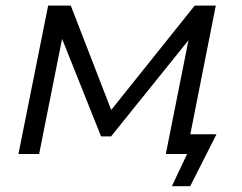

<svg xmlns="http://www.w3.org/2000/svg" viewBox="-20 -547 861 682"><path d="M119 0H45.5L151 -527H231.5L375 -156.5L671.5 -527H746.5L656 -70H749L655.5 114.5H590.5L644.5 0H569L649.5 -404L374.5 -62.5H339L200.5 -409Z"/></svg>

Font: Argentum Sans Light
Style: Italic
Weight: 300
Italic angle: -11.3°
Designer: Julieta Ulanovsky (font), Owen Earl (portions from Jones font), Cristiano Sobral (main changes and remaster)
Foundry: Julieta Ulanovsky (font), Owen Earl (portions from Jones font), Cristiano Sobral (main changes and remaster)
Version: Version 3.127